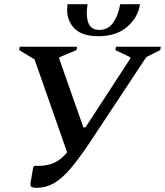

<svg xmlns="http://www.w3.org/2000/svg" viewBox="-20 -882 784 912"><path d="M411 -212Q358 -132 316.5 -83Q275 -34 236.5 -12Q198 10 155 10Q132 10 127.5 4Q123 -2 126 -19L138 -89L144 -94H160Q206 -94 238 -109Q270 -124 299 -158L144 -600L71 -644L74 -660H346L343 -644L262 -610L261 -604L376 -277H386L599 -604V-610L528 -644L531 -660H744L741 -644L675 -611ZM301 -862H396Q387 -810 399 -775Q411 -740 452 -740Q494 -740 518 -775Q542 -810 551 -862H645Q635 -798 583.5 -754Q532 -710 447 -710Q363 -710 327 -754Q291 -798 301 -862Z"/></svg>

Font: Spectral SemiBold
Style: Italic
Weight: 600
Italic angle: -10°
Designer: Jean-Baptiste Levee
Foundry: Production Type
Version: Version 2.001